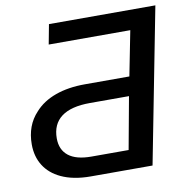

<svg xmlns="http://www.w3.org/2000/svg" viewBox="-78 -764 823 840"><g transform="rotate(-10 333.5 -344.0)"><path d="M258.3 0Q180.7 0 127 -25.4Q79.1 -47.9 53.7 -88.1Q28.3 -128.4 28.3 -182.6Q28.3 -266.6 79.6 -320.8Q114.7 -360.4 171.6 -380.9Q228.5 -401.4 302.7 -401.4H500.5L539.6 -600.1H177.2L193.8 -688H666.5L532.7 0ZM483.9 -316.9H310.5Q226.1 -316.9 183.3 -284.7Q140.6 -252.4 140.6 -189.5Q140.6 -138.7 174.8 -111.8Q209 -85 275.9 -85H441.4Z"/></g></svg>

Font: Arimo Medium
Style: Italic
Weight: 500
Italic angle: -12°
Designer: Steve Matteson
Foundry: Monotype Imaging Inc.
Version: Version 1.33